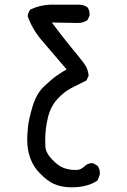

<svg xmlns="http://www.w3.org/2000/svg" viewBox="-20 -799 540 819"><path d="M286 0Q241 0 209 -15Q182 -27 151 -59Q96 -113 96 -206Q96 -220 99 -254Q102 -288 118.5 -343.5Q135 -399 167 -429.5Q199 -460 219.5 -474.5Q240 -489 264 -503Q195 -583 156 -629.5Q117 -676 98 -730Q100 -746 109 -758Q148 -777 193 -779H317Q337 -779 353 -768Q362 -756 362 -739V-732L353 -713Q335 -701 312 -701L201 -703Q252 -635 286.5 -593.5Q321 -552 338.5 -528.5Q356 -505 358 -476L349 -456Q317 -440 284.5 -423.5Q252 -407 223.5 -375Q195 -343 184 -296Q173 -249 173 -204Q173 -201 173.5 -175Q174 -149 201.5 -119.5Q229 -90 253.5 -82Q278 -74 298 -74Q300 -74 311.5 -74.5Q323 -75 339 -88Q353 -103 373 -103H376L396 -92Q406 -78 406 -60Q406 -51 396 -29Q353 0 286 0Z"/></svg>

Font: Xiaolai Mono SC
Style: Regular
Weight: 400
Monospace: yes
Designer: LXGW / Nozomi Seto
Version: Version 3.113;September 30, 2024